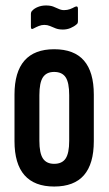

<svg xmlns="http://www.w3.org/2000/svg" viewBox="-20 -676 397 702"><path d="M178 6Q106 6 69.5 -35.5Q33 -77 33 -160V-330Q33 -413 69.5 -454.5Q106 -496 178 -496Q251 -496 287 -454.5Q323 -413 323 -330V-160Q323 -77 287 -35.5Q251 6 178 6ZM178 -77Q207 -77 220 -96.5Q233 -116 233 -161V-328Q233 -374 220 -393.5Q207 -413 178 -413Q150 -413 137 -393.5Q124 -374 124 -328V-161Q124 -116 137 -96.5Q150 -77 178 -77ZM210 -568Q194 -568 183 -572.5Q172 -577 162.5 -581Q153 -585 142 -585Q132 -585 122 -581Q112 -577 103 -572Q93 -566 93 -578V-624Q93 -633 98 -637Q105 -645 118.5 -650.5Q132 -656 148 -656Q164 -656 174.5 -652Q185 -648 194.5 -643.5Q204 -639 214 -639Q226 -639 235.5 -642.5Q245 -646 254 -651Q265 -656 265 -644V-599Q265 -590 260 -587Q251 -579 238 -573.5Q225 -568 210 -568Z"/></svg>

Font: Sofia Sans Extra Condensed SemiBold
Style: Regular
Weight: 600
Designer: Botio Nikoltchev, Ani Petrova
Foundry: lettersoup
Version: Version 4.101